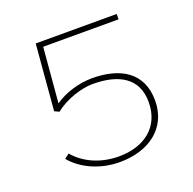

<svg xmlns="http://www.w3.org/2000/svg" viewBox="-113 -722 850 847"><g transform="rotate(-20 312.5 -298.5)"><path d="M311 11C446 11 549 -61 549 -192C549 -323 453 -379 321 -379C255 -379 187 -356 144 -325L166 -583H520V-608H140L114 -299L136 -289C187 -331 264 -354 314 -354C437 -354 520 -308 520 -195C520 -75 431 -14 316 -14C237 -14 162 -42 110 -102L88 -85C139 -24 223 11 311 11Z"/></g></svg>

Font: Inconsolata Expanded ExtraLight
Style: Regular
Weight: 200
Width: 7
Monospace: yes
Designer: Raph Levien, Cyreal, Brenton Simpson
Foundry: Raph Levien, Cyreal, Google
Version: Version 3.100